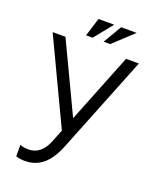

<svg xmlns="http://www.w3.org/2000/svg" viewBox="-160 -963 871 1069"><g transform="rotate(20 275.5 -428.5)"><path d="M302 -141 531 -714H455L292 -305H290L96 -714H20L256 -216L225 -139C202 -83 165 -54 116 -54C98 -54 78 -57 66 -63V5C80 10 100 13 119 13C202 13 260 -35 302 -141ZM201 -761H240L328 -870H235ZM305 -761H344L461 -870H369Z"/></g></svg>

Font: Non Bureau Light
Style: Regular
Weight: 300
Designer: Jona Saucedo
Foundry: Non Foundry
Version: Version 1.000;FEAKit 1.0